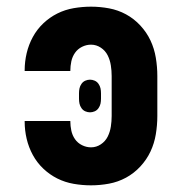

<svg xmlns="http://www.w3.org/2000/svg" viewBox="-20 -548 540 576"><path d="M253 8Q227 8 201 3.5Q175 -1 152 -12.5Q129 -24 110 -42Q91 -60 78.5 -83Q66 -106 60 -131.5Q54 -157 54 -183V-185H191V-184Q191 -170 194 -156Q197 -142 205 -130.5Q213 -119 226 -112.5Q239 -106 253 -106Q269 -106 282.5 -115Q296 -124 303 -138Q310 -152 312.5 -168Q315 -184 315 -200V-320Q315 -336 312.5 -352Q310 -368 303 -382Q296 -396 282.5 -405Q269 -414 253 -414Q239 -414 226 -407.5Q213 -401 205 -389.5Q197 -378 194 -364Q191 -350 191 -336V-335H54V-337Q54 -363 60 -388.5Q66 -414 78.5 -437Q91 -460 110 -478Q129 -496 152 -507.5Q175 -519 201 -523.5Q227 -528 253 -528Q280 -528 307 -523Q334 -518 358 -505Q382 -492 401 -471.5Q420 -451 431.5 -426.5Q443 -402 447.5 -374.5Q452 -347 452 -320V-200Q452 -173 447.5 -145.5Q443 -118 431.5 -93.5Q420 -69 401 -48.5Q382 -28 358 -15Q334 -2 307 3Q280 8 253 8ZM250 -211Q243 -211 236 -214Q229 -217 224.5 -223.5Q220 -230 218.5 -237Q217 -244 217 -252V-268Q217 -276 218.5 -283Q220 -290 224.5 -296.5Q229 -303 236 -306Q243 -309 250 -309Q257 -309 264 -306Q271 -303 275.5 -296.5Q280 -290 281.5 -283Q283 -276 283 -268V-252Q283 -244 281.5 -237Q280 -230 275.5 -223.5Q271 -217 264 -214Q257 -211 250 -211Z"/></svg>

Font: Iosevka Curly Heavy
Style: Regular
Weight: 900
Monospace: yes
Designer: Belleve Invis
Foundry: Belleve Invis
Version: Version 22.1.2; ttfautohint (v1.8.4)